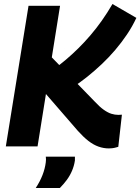

<svg xmlns="http://www.w3.org/2000/svg" viewBox="-20 -729 699 956"><path d="M9 0 122 -700H279L167 0ZM522 10Q496 10 470.5 1Q445 -8 420 -27.5Q395 -47 368 -77L187 -286L212 -470L451 -224Q476 -197 496.5 -182.5Q517 -168 534.5 -162.5Q552 -157 570 -157Q574 -157 578.5 -157.5Q583 -158 587 -158L569 2Q565 3 556.5 5.5Q548 8 538.5 9Q529 10 522 10ZM337 -291 252 -388Q280 -408 309.5 -433Q339 -458 369.5 -488Q400 -518 430 -553Q460 -588 487.5 -627Q515 -666 540 -709L659 -640Q639 -597 612 -557Q585 -517 553.5 -480Q522 -443 486.5 -409.5Q451 -376 413.5 -346Q376 -316 337 -291ZM208 51H353Q353 56 353 60.5Q353 65 353 70Q349 97 338.5 121.5Q328 146 312.5 167Q297 188 278 207H158Q179 175 191.5 143Q204 111 208 79Q209 72 209 64.5Q209 57 208 51Z"/></svg>

Font: Georama ExtraCondensed Thin
Style: Bold Italic
Weight: 700
Italic angle: -9°
Version: Version 1.001